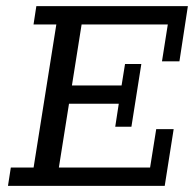

<svg xmlns="http://www.w3.org/2000/svg" viewBox="-20 -603 632 623"><path d="M5.9 0 15.1 -59.3H89L162.8 -523.7H88.8L97.9 -583H589.6L562.2 -404H505.6L524.5 -523.7H244.8L213.4 -325.7H374.5L385.7 -395.4H438.6L406.4 -191.7H353.9L365.4 -266.4H203.9L171 -59.3H467L486.9 -184H543.5L514.5 0Z"/></svg>

Font: Rokkitt SemiBold
Style: Italic
Weight: 600
Italic angle: -9°
Designer: Vernon Adams
Foundry: Vernon Adams
Version: Version 3.103